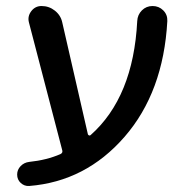

<svg xmlns="http://www.w3.org/2000/svg" viewBox="-20 -540 618 638"><path d="M77 78Q61 79 49 68Q37 57 37 40Q37 24 48.5 12Q60 0 77 -2Q135 -8 181 -28Q189 -32 187 -40L76 -466Q71 -486 84 -503Q97 -520 118 -520Q143 -520 162.5 -504.5Q182 -489 187 -465L272 -94Q273 -91 276 -90Q279 -89 281 -91Q423 -217 436 -470Q437 -491 451.5 -505.5Q466 -520 487 -520Q508 -520 522.5 -505.5Q537 -491 536 -470Q523 -234 394 -85.5Q265 63 77 78Z"/></svg>

Font: Rounded Mplus 1c Medium
Style: Regular
Weight: 500
Version: Version 1.059.20150529